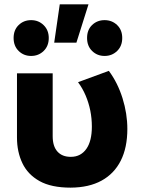

<svg xmlns="http://www.w3.org/2000/svg" viewBox="-20 -847 650 882"><path d="M304.5 15Q215.5 15 161.5 -15.2Q107.5 -45.5 82.8 -97.5Q58 -149.5 58 -215V-510H222V-221.5Q222 -175 243.8 -150.8Q265.5 -126.5 305 -126.5Q329 -126.5 347 -136.2Q365 -146 377.2 -163.8Q389.5 -181.5 395.8 -207.2Q402 -233 402 -265Q402 -303 394.8 -339Q387.5 -375 373.5 -408Q359.5 -441 338.5 -469.5L480 -521.5Q520.5 -467 542.8 -396Q565 -325 565 -254.5Q565 -169 534.8 -109Q504.5 -49 446.5 -17.2Q388.5 14.5 304.5 15ZM229 -651 254.5 -827H386.5L331 -651ZM123 -590Q89 -590 65.8 -612.8Q42.5 -635.5 42.5 -672.5Q42.5 -709.5 65.8 -732Q89 -754.5 123 -754.5Q157 -754.5 180.5 -731.5Q204 -708.5 204 -672.5Q204 -635.5 180.5 -612.8Q157 -590 123 -590ZM460.5 -590Q426.5 -590 403.2 -612.8Q380 -635.5 380 -672.5Q380 -710 403.2 -732.2Q426.5 -754.5 460.5 -754.5Q494.5 -754.5 518 -732Q541.5 -709.5 541.5 -672.5Q541.5 -635.5 518 -612.8Q494.5 -590 460.5 -590Z"/></svg>

Font: Geologica Roman
Style: Bold
Weight: 700
Designer: Sindre Bremnes, Frode Helland
Foundry: Monokrom Skriftforlag AS
Version: Version 1.010;gftools[0.9.28]